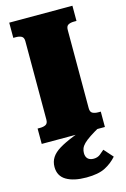

<svg xmlns="http://www.w3.org/2000/svg" viewBox="-141 -774 711 1086"><g transform="rotate(-15 214.0 -230.5)"><path d="M90 -126V-585Q90 -607 77 -614Q64 -621 44 -621H29V-710H399V-621H384Q364 -621 351 -614Q338 -607 338 -585V-126Q338 -104 351 -97Q364 -90 384 -90H399V0H29V-90H44Q64 -90 77 -97Q90 -104 90 -126ZM342 -43 374 -11Q334 11 308.5 28Q283 45 269.5 58.5Q256 72 251 85Q246 98 246 112Q246 134 258 145.5Q270 157 292 157Q315 157 331 144Q347 131 357 122L404 175Q375 208 335 228.5Q295 249 225 249Q151 249 108 223.5Q65 198 65 145Q65 114 80.5 90Q96 66 129 46Q162 26 215 5Q268 -16 342 -43Z"/></g></svg>

Font: Roboto Serif Black
Style: Regular
Weight: 900
Designer: Greg Gazdowicz
Foundry: Commercial Type
Version: Version 1.008